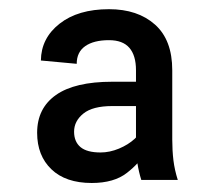

<svg xmlns="http://www.w3.org/2000/svg" viewBox="-20 -742 476 424"><path d="M280.3 -420.9V-586.9Q280.3 -619.6 265.6 -636.5Q251 -653.3 220.7 -653.3Q187 -653.3 168.2 -640.1Q149.4 -627 149.4 -601.1L70.3 -608.4Q70.8 -657.7 111.6 -689.7Q152.3 -721.7 220.7 -721.7Q284.2 -721.7 322.3 -687.7Q360.4 -653.8 360.4 -586.9V-433.6Q360.4 -409.7 363 -387.9Q365.7 -366.2 372.6 -344.7H292Q286.6 -361.8 283.4 -381.6Q280.3 -401.4 280.3 -420.9ZM300.3 -561.5V-507.8H228Q184.6 -507.8 164.1 -491.2Q143.6 -474.6 143.6 -451.2Q143.6 -429.2 157.7 -417.2Q171.9 -405.3 202.1 -405.3Q222.2 -405.3 242.7 -413.8Q263.2 -422.4 277.3 -435.3Q291.5 -448.2 293 -460.9L301.8 -406.7Q289.1 -382.8 260.5 -360.4Q231.9 -337.9 182.6 -337.9Q125 -337.9 93.5 -368.2Q62 -398.4 62 -448.7Q62 -502.9 103.5 -532.2Q145 -561.5 228 -561.5Z"/></svg>

Font: V-Inter
Style: Regular-375
Weight: 375
Designer: Rasmus Andersson
Foundry: rsms
Version: Version 4.000;git-4146feb